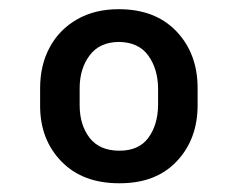

<svg xmlns="http://www.w3.org/2000/svg" viewBox="-20 -742 525 424"><path d="M68.6 -509.8V-547.3Q68.6 -598.3 89.8 -637.5Q111 -676.8 150.1 -699.2Q189.3 -721.7 242.2 -721.7Q323.1 -721.7 369.8 -672.6Q416.4 -623.5 416.4 -547.3V-509.8Q416.4 -434.6 370.3 -385.8Q324.2 -337 243.8 -337.3Q162.5 -337 115.3 -385.8Q68.1 -434.6 68.6 -509.8ZM155.9 -547.3V-509.8Q155.9 -466.3 177.8 -437.7Q199.8 -409.2 243.8 -409.2Q286.6 -409.2 307.6 -437.7Q328.6 -466.3 329.1 -509.8V-547.3Q328.6 -589.9 307.4 -619.4Q286.1 -648.9 242.2 -649.4Q199.5 -648.9 177.7 -619.4Q155.9 -589.9 155.9 -547.3Z"/></svg>

Font: Inter
Style: Regular
Weight: 400
Designer: Rasmus Andersson
Foundry: rsms
Version: Version 4.000;git-8c9346024